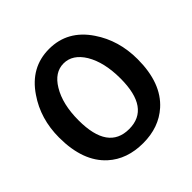

<svg xmlns="http://www.w3.org/2000/svg" viewBox="-178 -821 984 984"><g transform="rotate(-45 314.5 -328.5)"><path d="M504 -54Q429 13 315 13Q198 13 124 -54Q30 -139 30 -312Q30 -448 101 -551Q181 -670 315 -670Q449 -670 529 -551Q599 -448 599 -312Q599 -139 504 -54ZM467 -304Q467 -421 423 -495Q380 -565 315 -565Q250 -565 208 -495Q163 -421 163 -304Q163 -89 315 -89Q467 -89 467 -304Z"/></g></svg>

Font: Bubblegum Sans
Style: Regular
Weight: 400
Designer: Angel Koziupa and Alejandro Paul
Foundry: Angel Koziupa and Alejandro Paul
Version: Version 1.001